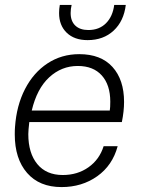

<svg xmlns="http://www.w3.org/2000/svg" viewBox="-20 -750 598 780"><path d="M40 -204Q40 -224 41 -234Q47 -321 81.5 -388Q116 -455 173 -492.5Q230 -530 302 -530Q390 -530 437 -478Q484 -426 484 -336Q484 -298 475 -254H99Q95 -220 95 -205Q95 -128 131.5 -83.5Q168 -39 235 -39Q295 -39 339.5 -70.5Q384 -102 401 -156H458Q437 -78 375 -34Q313 10 230 10Q140 10 90 -47.5Q40 -105 40 -204ZM426 -301Q428 -313 428 -337Q428 -405 393.5 -443.5Q359 -482 296 -482Q230 -482 180 -436Q130 -390 109 -301ZM220 -697Q220 -714 223 -730H271Q267 -714 267 -697Q267 -664 286 -646Q305 -628 339 -628Q383 -628 410.5 -655.5Q438 -683 444 -730H491Q483 -664 441.5 -625.5Q400 -587 336 -587Q282 -587 251 -617Q220 -647 220 -697Z"/></svg>

Font: Mona Sans Light
Style: Italic
Weight: 300
Italic angle: -11.7°
Designer: Deni Anggara
Foundry: GitHub
Version: Version 2.000